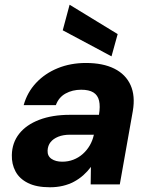

<svg xmlns="http://www.w3.org/2000/svg" viewBox="-20 -779 636 811"><path d="M191 12Q134 12 98 -6Q62 -24 45.5 -55Q29 -86 30 -124Q31 -176 61 -214Q91 -252 146 -273Q201 -294 275 -294H398Q404 -330 398.5 -353.5Q393 -377 374.5 -388.5Q356 -400 323 -400Q286 -400 257 -384Q228 -368 216 -335H80Q95 -389 132.5 -429Q170 -469 224 -491Q278 -513 343 -513Q415 -513 463 -489Q511 -465 531.5 -419.5Q552 -374 541 -310L486 0H363L364 -74Q350 -55 332 -39Q314 -23 292.5 -11.5Q271 0 245.5 6Q220 12 191 12ZM243 -96Q268 -96 290 -104.5Q312 -113 329.5 -128.5Q347 -144 359 -164.5Q371 -185 376 -208L377 -210H276Q247 -210 226 -201.5Q205 -193 193.5 -178.5Q182 -164 181 -143Q180 -120 197.5 -108Q215 -96 243 -96ZM451 -541 245 -651 274 -759 477 -635Z"/></svg>

Font: DM Sans 17pt ExtraBold
Style: Italic
Weight: 800
Italic angle: -10°
Version: Version 4.004;gftools[0.9.30]